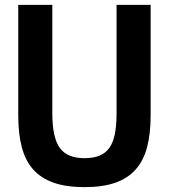

<svg xmlns="http://www.w3.org/2000/svg" viewBox="-20 -759 695 789"><path d="M327 10Q253 10 201 -8Q149 -26 116.5 -62.5Q84 -99 69.5 -154.5Q55 -210 55 -285V-739H195V-294Q195 -194 225.5 -151.5Q256 -109 327 -109Q363 -109 388 -119Q413 -129 429 -151Q445 -173 452 -208.5Q459 -244 459 -294V-739H599V-285Q599 -210 584.5 -154.5Q570 -99 537.5 -62.5Q505 -26 453.5 -8Q402 10 327 10Z"/></svg>

Font: Encode Sans Compressed
Style: Bold
Weight: 700
Designer: Pablo Impallari, Andres Torresi
Foundry: Pablo Impallari, Andres Torresi
Version: Version 1.000; ttfautohint (v1.00) -l 8 -r 50 -G 200 -x 14 -